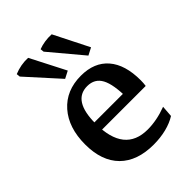

<svg xmlns="http://www.w3.org/2000/svg" viewBox="-175 -642 729 729"><g transform="rotate(-45 190.0 -277.5)"><path d="M214.4 7.8Q126 7.8 78.1 -40Q30.3 -87.9 30.3 -176.8Q30.3 -266.6 77.1 -319.8Q124 -373 203.6 -373Q274.9 -373 313.5 -328.4Q352.1 -283.7 352.1 -200.2Q352.1 -192.9 351.6 -185.5Q351.1 -178.2 350.1 -171.4L268.1 -187Q268.1 -261.7 250.2 -294.9Q232.4 -328.1 192.4 -328.1Q114.3 -328.1 114.3 -204.6Q114.3 -48.8 238.8 -48.8Q287.6 -48.8 340.8 -68.8L337.4 -22.9Q314.5 -8.3 282.5 -0.2Q250.5 7.8 214.4 7.8ZM62 -171.4V-211.4H342.3L350.1 -171.4ZM277.8 -406.7 168 -537.6 166.5 -552.2Q182.1 -558.1 199.7 -560.8Q217.3 -563.5 236.3 -562.5L307.1 -421.9ZM152.8 -406.7 37.1 -534.7 35.6 -549.3Q53.2 -556.6 72 -560.1Q90.8 -563.5 109.9 -562.5L182.1 -421.9Z"/></g></svg>

Font: Markazi Text
Style: Regular
Weight: 400
Designer: Borna Izadpanah (Arabic designer), Fiona Ross (Arabic design director) and Florian Runge (Latin designer)
Foundry: Borna Izadpanah and Florian Runge
Version: Version 1.000